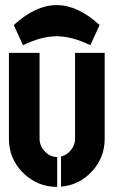

<svg xmlns="http://www.w3.org/2000/svg" viewBox="-20 -732 445 752"><path d="M370 -634 334 -555Q261 -590 202 -590Q143 -590 70 -555L34 -634Q119 -712 202 -712Q285 -712 370 -634ZM204 0Q126 0 70.5 -55Q15 -110 15 -188V-525H135V-188Q135 -161 155.5 -139Q176 -117 204 -117ZM219 -1V-119Q243 -125 258.5 -145Q274 -165 274 -188V-525H390V-188Q390 -115 340.5 -61Q291 -7 219 -1Z"/></svg>

Font: BroshK
Style: Medium
Weight: 500
Designer: gluk
Foundry: gluk
Version: Version 0.60